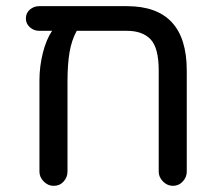

<svg xmlns="http://www.w3.org/2000/svg" viewBox="-20 -626 707 623"><path d="M154 -23Q136 -23 122 -37Q108 -51 108 -69V-366Q108 -410 119 -454Q130 -498 149 -526H107Q90 -526 77 -537.5Q64 -549 64 -566Q64 -584 77 -595Q90 -606 107 -606H392Q586 -606 586 -397V-69Q586 -51 573 -37Q560 -23 541 -23Q523 -23 509 -37Q495 -51 495 -69V-397Q495 -471 468.5 -498.5Q442 -526 392 -526H229Q212 -495 205.5 -455.5Q199 -416 199 -361V-69Q199 -51 186.5 -37Q174 -23 154 -23Z"/></svg>

Font: Huninn
Style: Regular
Weight: 400
Designer: justfont
Foundry: justfont
Version: Version 1.003